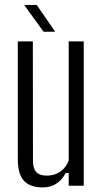

<svg xmlns="http://www.w3.org/2000/svg" viewBox="-20 -772 426 798"><path d="M157.5 7Q105 7 79.5 -20.8Q54 -48.5 54 -110V-600H116.5L117 -105Q117 -71.5 130.8 -56.8Q144.5 -42 175 -42Q206 -42 230.2 -58.5Q254.5 -75 265.5 -104.5V-600H328V0H265.5V-53H253Q237 -22.5 212.8 -7.8Q188.5 7 157.5 7ZM161 -640 80.5 -751.5H132.5L209.5 -640Z"/></svg>

Font: Big Shoulders Text Thin Light
Style: Regular
Weight: 300
Version: Version 2.002